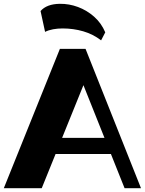

<svg xmlns="http://www.w3.org/2000/svg" viewBox="-20 -986 759 1006"><path d="M0 0 293.8 -730H428.2L718.7 0H632.7L396.2 -592.3L437.5 -590L198.7 0ZM245.7 -179V-263.5H569.2V-179ZM509.7 -774.5Q467.7 -807 416 -822Q364.2 -837 308 -837Q281.7 -837 258.1 -832.6Q234.5 -828.3 216.2 -819L192.5 -928.2Q225 -965.2 293.5 -966Q341.7 -966.7 388.5 -949.4Q435.2 -932 473.2 -898.5Q511.2 -865 531.5 -816.5Z"/></svg>

Font: Savate ExtraLight
Style: Regular
Weight: 200
Designer: Max Esnée
Foundry: Plomb Type
Version: Version 2.000